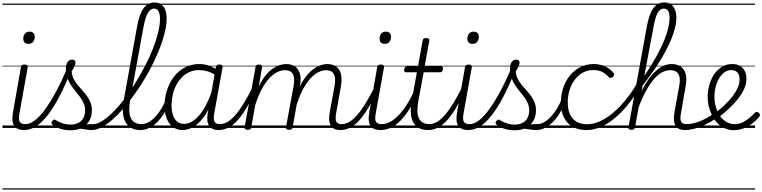

<svg xmlns="http://www.w3.org/2000/svg" viewBox="-20 -1039 6191 1559"><path d="M175 17Q146 17 125.5 8Q105 -1 94 -19.5Q83 -38 81 -64Q79 -90 85 -125L150 -495Q153 -506 159.5 -510.5Q166 -515 179 -515Q194 -515 200.5 -509.5Q207 -504 205 -493L139 -124Q129 -76 138.5 -53.5Q148 -31 186 -31Q196 -31 200.5 -23.5Q205 -16 203.5 -7Q202 2 195 9.5Q188 17 175 17ZM211 -683Q191 -683 180 -693.5Q169 -704 169 -725Q169 -749 182 -765.5Q195 -782 220 -782Q239 -782 250.5 -771.5Q262 -761 262 -740Q262 -716 249 -699.5Q236 -683 211 -683ZM0 490H300V500H0ZM0 -20H300V0H0ZM0 -505H300V-500H0ZM0 -1010H300V-1000H0Z M176 17Q164 17 159.5 9.5Q155 2 157 -7Q159 -16 166.5 -23.5Q174 -31 187 -31Q223 -31 262.5 -61Q302 -91 345 -149.5Q388 -208 434 -293Q480 -378 527 -489Q532 -500 542 -499.5Q552 -499 558.5 -491Q565 -483 559 -470Q511 -349 463.5 -258Q416 -167 369 -106Q322 -45 274 -14Q226 17 176 17ZM300 490V500ZM300 -20V0ZM300 -505V-500ZM300 -1010V-1000Z M726 17Q705 17 684.5 13.5Q664 10 641.5 7Q619 4 591 7L617 -17Q645 -24 665.5 -27Q686 -30 703.5 -30.5Q721 -31 736 -31Q745 -31 749 -23.5Q753 -16 751.5 -7Q750 2 743 9.5Q736 17 726 17ZM551 19Q508 19 469.5 6.5Q431 -6 405 -27Q398 -34 398 -42Q398 -50 406 -58Q414 -67 421 -68Q428 -69 438 -61Q464 -45 492.5 -36Q521 -27 552 -27Q609 -27 640 -58Q671 -89 671 -143Q671 -174 659.5 -200.5Q648 -227 630.5 -250.5Q613 -274 593 -298.5Q573 -323 555.5 -349.5Q538 -376 526.5 -408Q515 -440 515 -480Q515 -516 529 -535.5Q543 -555 565 -555Q580 -555 586.5 -547.5Q593 -540 593 -530Q593 -518 585.5 -501.5Q578 -485 562 -460Q564 -428 576.5 -401.5Q589 -375 608 -352Q627 -329 647 -307Q667 -285 685 -260.5Q703 -236 714.5 -207.5Q726 -179 726 -143Q726 -69 678.5 -25Q631 19 551 19ZM300 490H850V500H300ZM300 -20H850V0H300ZM300 -505H850V-500H300ZM300 -1010H850V-1000H300Z M725 17Q713 17 708.5 9.5Q704 2 706.5 -7Q709 -16 716.5 -23.5Q724 -31 737 -31Q770 -31 810 -56.5Q850 -82 895 -126Q940 -170 985.5 -229Q1031 -288 1073.5 -356Q1116 -424 1153.5 -495.5Q1191 -567 1219 -637Q1247 -707 1263 -771Q1279 -835 1279 -886Q1279 -899 1287 -905.5Q1295 -912 1306 -912Q1317 -912 1325 -905.5Q1333 -899 1333 -886Q1333 -839 1319.5 -781Q1306 -723 1281.5 -658.5Q1257 -594 1224 -526.5Q1191 -459 1151 -393Q1111 -327 1067.5 -266.5Q1024 -206 979 -154.5Q934 -103 889.5 -64.5Q845 -26 803.5 -4.5Q762 17 725 17ZM850 490V500ZM850 -20V0ZM850 -505V-500ZM850 -1010V-1000Z M1119 17Q1064 17 1029 -11Q994 -39 982.5 -93.5Q971 -148 985 -227L1093 -823Q1111 -924 1145.5 -971.5Q1180 -1019 1235 -1019Q1268 -1019 1290 -1002.5Q1312 -986 1322.5 -957Q1333 -928 1333 -887Q1333 -875 1325 -868.5Q1317 -862 1306 -862Q1295 -862 1287 -868.5Q1279 -875 1279 -887Q1279 -913 1274 -931Q1269 -949 1258.5 -959Q1248 -969 1231 -969Q1211 -969 1195 -953Q1179 -937 1166.5 -903Q1154 -869 1144 -814L1036 -220Q1025 -154 1032.5 -112.5Q1040 -71 1065 -51Q1090 -31 1129 -31Q1140 -31 1145 -23.5Q1150 -16 1148.5 -7Q1147 2 1139.5 9.5Q1132 17 1119 17ZM850 490H1244V500H850ZM850 -20H1244V0H850ZM850 -505H1244V-500H850ZM850 -1010H1244V-1000H850Z M1119 17Q1108 17 1103 9.5Q1098 2 1099 -7Q1100 -16 1108 -23.5Q1116 -31 1130 -31Q1159 -31 1187.5 -47.5Q1216 -64 1243 -93Q1270 -122 1293 -161Q1316 -200 1333 -246Q1336 -256 1345 -257Q1354 -258 1361 -252Q1368 -246 1365 -236Q1348 -183 1322.5 -137Q1297 -91 1265.5 -56.5Q1234 -22 1197 -2.5Q1160 17 1119 17ZM1244 490V500ZM1244 -20V0ZM1244 -505V-500ZM1244 -1010V-1000Z M1464 17Q1419 17 1386 -6.5Q1353 -30 1334.5 -74.5Q1316 -119 1316 -181Q1316 -228 1327.5 -276Q1339 -324 1361.5 -367.5Q1384 -411 1418 -445Q1452 -479 1497.5 -499Q1543 -519 1599 -519Q1637 -519 1675 -506Q1713 -493 1747 -469L1740 -422Q1698 -451 1663.5 -460.5Q1629 -470 1597 -470Q1554 -470 1518 -454Q1482 -438 1455 -409.5Q1428 -381 1409.5 -344.5Q1391 -308 1382 -267Q1373 -226 1373 -184Q1373 -140 1384 -106Q1395 -72 1418 -52.5Q1441 -33 1476 -33Q1514 -33 1554.5 -62Q1595 -91 1633 -151.5Q1671 -212 1703 -307L1720 -260Q1684 -158 1640.5 -97Q1597 -36 1551.5 -9.5Q1506 17 1464 17ZM1754 17Q1727 17 1707.5 8Q1688 -1 1677 -18.5Q1666 -36 1663.5 -61.5Q1661 -87 1667 -120L1733 -495Q1736 -506 1742.5 -510.5Q1749 -515 1762 -515Q1778 -515 1783.5 -509Q1789 -503 1787 -492L1720 -120Q1711 -73 1722 -52Q1733 -31 1765 -31Q1774 -31 1778.5 -23.5Q1783 -16 1781.5 -7Q1780 2 1773.5 9.5Q1767 17 1754 17ZM1244 490H1879V500H1244ZM1244 -20H1879V0H1244ZM1244 -505H1879V-500H1244ZM1244 -1010H1879V-1000H1244Z M1754 17Q1743 17 1738 9.5Q1733 2 1734 -7Q1735 -16 1743 -23.5Q1751 -31 1765 -31Q1796 -31 1827 -49Q1858 -67 1890.5 -104Q1923 -141 1957.5 -197Q1992 -253 2030 -328Q2035 -338 2044 -337.5Q2053 -337 2059 -330Q2065 -323 2060 -312Q2021 -230 1984.5 -168Q1948 -106 1911.5 -65Q1875 -24 1836 -3.5Q1797 17 1754 17ZM1879 490V500ZM1879 -20V0ZM1879 -505V-500ZM1879 -1010V-1000Z M2743 17Q2715 17 2695.5 8Q2676 -1 2665.5 -19.5Q2655 -38 2653 -64Q2651 -90 2657 -125L2696 -340Q2704 -381 2699.5 -410Q2695 -439 2677.5 -454Q2660 -469 2626 -469Q2597 -469 2564.5 -452.5Q2532 -436 2499.5 -400.5Q2467 -365 2437 -308Q2407 -251 2383 -169H2359Q2379 -264 2411.5 -331Q2444 -398 2482.5 -439.5Q2521 -481 2561.5 -500Q2602 -519 2637 -519Q2679 -519 2708 -499.5Q2737 -480 2748 -440Q2759 -400 2748 -337L2710 -124Q2701 -76 2710 -53.5Q2719 -31 2754 -31Q2763 -31 2767.5 -23.5Q2772 -16 2771 -7Q2770 2 2763 9.5Q2756 17 2743 17ZM1991 15Q1979 15 1971.5 10Q1964 5 1966 -5L2055 -495Q2057 -506 2063 -510.5Q2069 -515 2082 -515Q2098 -515 2104 -509.5Q2110 -504 2108 -493L2081 -336Q2106 -388 2134.5 -423.5Q2163 -459 2192.5 -480Q2222 -501 2250 -510Q2278 -519 2303 -519Q2346 -519 2375 -499.5Q2404 -480 2415.5 -440Q2427 -400 2415 -337L2356 -4Q2354 6 2347.5 10.5Q2341 15 2327 15Q2314 15 2307 10Q2300 5 2302 -5L2364 -340Q2371 -381 2367 -410Q2363 -439 2345 -454Q2327 -469 2292 -469Q2263 -469 2231.5 -453.5Q2200 -438 2168 -404.5Q2136 -371 2106.5 -317Q2077 -263 2052 -185L2020 -4Q2019 6 2012.5 10.5Q2006 15 1991 15ZM1879 490H2868V500H1879ZM1879 -20H2868V0H1879ZM1879 -505H2868V-500H1879ZM1879 -1010H2868V-1000H1879Z M2743 17Q2732 17 2727 9.5Q2722 2 2723 -7Q2724 -16 2732 -23.5Q2740 -31 2754 -31Q2785 -31 2816 -49Q2847 -67 2879.5 -104Q2912 -141 2946.5 -197Q2981 -253 3019 -328Q3024 -338 3033 -337.5Q3042 -337 3048 -330Q3054 -323 3049 -312Q3010 -230 2973.5 -168Q2937 -106 2900.5 -65Q2864 -24 2825 -3.5Q2786 17 2743 17ZM2868 490V500ZM2868 -20V0ZM2868 -505V-500ZM2868 -1010V-1000Z M3068 17Q3039 17 3018.5 8Q2998 -1 2987 -19.5Q2976 -38 2974 -64Q2972 -90 2978 -125L3043 -495Q3046 -506 3052.5 -510.5Q3059 -515 3072 -515Q3087 -515 3093.5 -509.5Q3100 -504 3098 -493L3032 -124Q3022 -76 3031.5 -53.5Q3041 -31 3079 -31Q3089 -31 3093.5 -23.5Q3098 -16 3096.5 -7Q3095 2 3088 9.5Q3081 17 3068 17ZM3104 -683Q3084 -683 3073 -693.5Q3062 -704 3062 -725Q3062 -749 3075 -765.5Q3088 -782 3113 -782Q3132 -782 3143.5 -771.5Q3155 -761 3155 -740Q3155 -716 3142 -699.5Q3129 -683 3104 -683ZM2868 490H3193V500H2868ZM2868 -20H3193V0H2868ZM2868 -505H3193V-500H2868ZM2868 -1010H3193V-1000H2868Z M3068 17Q3057 17 3052 9.5Q3047 2 3048 -7Q3049 -16 3057 -23.5Q3065 -31 3079 -31Q3110 -31 3143 -47Q3176 -63 3209.5 -96Q3243 -129 3277.5 -181Q3312 -233 3346 -305Q3352 -316 3361 -315Q3370 -314 3375.5 -306.5Q3381 -299 3376 -289Q3340 -209 3303.5 -151.5Q3267 -94 3229 -56.5Q3191 -19 3151 -1Q3111 17 3068 17ZM3193 490V500ZM3193 -20V0ZM3193 -505V-500ZM3193 -1010V-1000Z M3456 17Q3412 17 3382.5 1Q3353 -15 3336 -45.5Q3319 -76 3316 -118.5Q3313 -161 3322 -215L3365 -452H3278Q3267 -452 3264 -458Q3261 -464 3262 -476Q3265 -489 3270 -494.5Q3275 -500 3286 -500H3374L3412 -710Q3414 -721 3420.5 -725.5Q3427 -730 3441 -730Q3456 -730 3462 -724.5Q3468 -719 3466 -709L3428 -500H3561Q3572 -500 3575 -494Q3578 -488 3576 -476Q3574 -463 3568.5 -457.5Q3563 -452 3553 -452H3420L3377 -220Q3368 -174 3369 -138.5Q3370 -103 3381.5 -79Q3393 -55 3414.5 -43Q3436 -31 3466 -31Q3476 -31 3480.5 -23.5Q3485 -16 3484 -7Q3483 2 3476 9.5Q3469 17 3456 17ZM3193 490H3581V500H3193ZM3193 -20H3581V0H3193ZM3193 -505H3581V-500H3193ZM3193 -1010H3581V-1000H3193Z M3455 17Q3444 17 3439 9.5Q3434 2 3435 -7Q3436 -16 3444 -23.5Q3452 -31 3466 -31Q3497 -31 3528 -49Q3559 -67 3591.5 -104Q3624 -141 3658.5 -197Q3693 -253 3731 -328Q3736 -338 3745 -337.5Q3754 -337 3760 -330Q3766 -323 3761 -312Q3722 -230 3685.5 -168Q3649 -106 3612.5 -65Q3576 -24 3537 -3.5Q3498 17 3455 17ZM3580 490V500ZM3580 -20V0ZM3580 -505V-500ZM3580 -1010V-1000Z M3781 17Q3752 17 3731.5 8Q3711 -1 3700 -19.5Q3689 -38 3687 -64Q3685 -90 3691 -125L3756 -495Q3759 -506 3765.5 -510.5Q3772 -515 3785 -515Q3800 -515 3806.5 -509.5Q3813 -504 3811 -493L3745 -124Q3735 -76 3744.5 -53.5Q3754 -31 3792 -31Q3802 -31 3806.5 -23.5Q3811 -16 3809.5 -7Q3808 2 3801 9.5Q3794 17 3781 17ZM3817 -683Q3797 -683 3786 -693.5Q3775 -704 3775 -725Q3775 -749 3788 -765.5Q3801 -782 3826 -782Q3845 -782 3856.5 -771.5Q3868 -761 3868 -740Q3868 -716 3855 -699.5Q3842 -683 3817 -683ZM3581 490H3906V500H3581ZM3581 -20H3906V0H3581ZM3581 -505H3906V-500H3581ZM3581 -1010H3906V-1000H3581Z M3782 17Q3770 17 3765.5 9.5Q3761 2 3763 -7Q3765 -16 3772.5 -23.5Q3780 -31 3793 -31Q3829 -31 3868.5 -61Q3908 -91 3951 -149.5Q3994 -208 4040 -293Q4086 -378 4133 -489Q4138 -500 4148 -499.5Q4158 -499 4164.5 -491Q4171 -483 4165 -470Q4117 -349 4069.5 -258Q4022 -167 3975 -106Q3928 -45 3880 -14Q3832 17 3782 17ZM3906 490V500ZM3906 -20V0ZM3906 -505V-500ZM3906 -1010V-1000Z M4332 17Q4311 17 4290.5 13.5Q4270 10 4247.5 7Q4225 4 4197 7L4223 -17Q4251 -24 4271.5 -27Q4292 -30 4309.5 -30.5Q4327 -31 4342 -31Q4351 -31 4355 -23.5Q4359 -16 4357.5 -7Q4356 2 4349 9.5Q4342 17 4332 17ZM4157 19Q4114 19 4075.5 6.5Q4037 -6 4011 -27Q4004 -34 4004 -42Q4004 -50 4012 -58Q4020 -67 4027 -68Q4034 -69 4044 -61Q4070 -45 4098.5 -36Q4127 -27 4158 -27Q4215 -27 4246 -58Q4277 -89 4277 -143Q4277 -174 4265.5 -200.5Q4254 -227 4236.5 -250.5Q4219 -274 4199 -298.5Q4179 -323 4161.5 -349.5Q4144 -376 4132.5 -408Q4121 -440 4121 -480Q4121 -516 4135 -535.5Q4149 -555 4171 -555Q4186 -555 4192.5 -547.5Q4199 -540 4199 -530Q4199 -518 4191.5 -501.5Q4184 -485 4168 -460Q4170 -428 4182.5 -401.5Q4195 -375 4214 -352Q4233 -329 4253 -307Q4273 -285 4291 -260.5Q4309 -236 4320.5 -207.5Q4332 -179 4332 -143Q4332 -69 4284.5 -25Q4237 19 4157 19ZM3906 490H4456V500H3906ZM3906 -20H4456V0H3906ZM3906 -505H4456V-500H3906ZM3906 -1010H4456V-1000H3906Z M4331 17Q4320 17 4315 9.5Q4310 2 4311 -7Q4312 -16 4320 -23.5Q4328 -31 4342 -31Q4371 -31 4399.5 -47.5Q4428 -64 4455 -93Q4482 -122 4505 -161Q4528 -200 4545 -246Q4548 -256 4557 -257Q4566 -258 4573 -252Q4580 -246 4577 -236Q4560 -183 4534.5 -137Q4509 -91 4477.5 -56.5Q4446 -22 4409 -2.5Q4372 17 4331 17ZM4456 490V500ZM4456 -20V0ZM4456 -505V-500ZM4456 -1010V-1000Z M4744 17Q4643 17 4588.5 -42.5Q4534 -102 4534 -205Q4534 -269 4553 -325.5Q4572 -382 4607.5 -425.5Q4643 -469 4692 -494Q4741 -519 4802 -519Q4853 -519 4895.5 -498.5Q4938 -478 4963 -445Q4968 -437 4966.5 -430Q4965 -423 4956 -414Q4946 -406 4938 -406Q4930 -406 4923 -413Q4900 -438 4872 -454Q4844 -470 4797 -470Q4750 -470 4712 -449Q4674 -428 4646.5 -391Q4619 -354 4604.5 -306.5Q4590 -259 4590 -205Q4590 -153 4607 -113.5Q4624 -74 4659.5 -52Q4695 -30 4748 -30Q4759 -30 4764 -23Q4769 -16 4768 -6.5Q4767 3 4761 10Q4755 17 4744 17ZM4456 490H4991V500H4456ZM4456 -20H4991V0H4456ZM4456 -505H4991V-500H4456ZM4456 -1010H4991V-1000H4456Z M4744 17Q4733 17 4727.5 10Q4722 3 4722.5 -6.5Q4723 -16 4729.5 -23Q4736 -30 4748 -30Q4814 -30 4884.5 -71Q4955 -112 5024 -186Q5093 -260 5152 -361Q5160 -374 5168.5 -371.5Q5177 -369 5181.5 -358.5Q5186 -348 5179 -337Q5131 -253 5077.5 -187.5Q5024 -122 4968 -76.5Q4912 -31 4855.5 -7Q4799 17 4744 17ZM4991 490V500ZM4991 -20V0ZM4991 -505V-500ZM4991 -1010V-1000Z M5542 17Q5514 17 5494.5 8Q5475 -1 5464.5 -19.5Q5454 -38 5452 -64Q5450 -90 5456 -125L5495 -340Q5503 -382 5498 -411Q5493 -440 5474 -454.5Q5455 -469 5420 -469Q5388 -469 5354.5 -451Q5321 -433 5288.5 -395Q5256 -357 5224 -298.5Q5192 -240 5162 -158L5149 -208Q5182 -291 5217 -350Q5252 -409 5288.5 -446.5Q5325 -484 5361.5 -501.5Q5398 -519 5433 -519Q5476 -519 5505.5 -500Q5535 -481 5547 -441Q5559 -401 5547 -337L5510 -124Q5500 -76 5509.5 -53.5Q5519 -31 5554 -31Q5563 -31 5567.5 -23.5Q5572 -16 5571 -7Q5570 2 5563 9.5Q5556 17 5542 17ZM5107 15Q5094 15 5087.5 10.5Q5081 6 5083 -5L5231 -816Q5249 -922 5283.5 -970.5Q5318 -1019 5374 -1019Q5408 -1019 5429 -1003.5Q5450 -988 5461 -960Q5472 -932 5472 -895Q5472 -868 5466 -836.5Q5460 -805 5448.5 -770Q5437 -735 5420 -696.5Q5403 -658 5380.5 -616.5Q5358 -575 5330 -530.5Q5302 -486 5269 -439.5Q5236 -393 5198 -345L5136 -4Q5134 6 5127.5 10.5Q5121 15 5107 15ZM5212 -424Q5244 -470 5271 -514.5Q5298 -559 5321 -602Q5344 -645 5362 -685.5Q5380 -726 5392 -763Q5404 -800 5410.5 -833Q5417 -866 5417 -893Q5417 -916 5412.5 -933Q5408 -950 5397.5 -959.5Q5387 -969 5370 -969Q5349 -969 5333 -952Q5317 -935 5305 -898.5Q5293 -862 5283 -802ZM4991 490H5667V500H4991ZM4991 -20H5667V0H4991ZM4991 -505H5667V-500H4991ZM4991 -1010H5667V-1000H4991Z M5542 17Q5530 17 5525.5 9.5Q5521 2 5523 -7Q5525 -16 5533 -23.5Q5541 -31 5554 -31Q5602 -31 5660.5 -53.5Q5719 -76 5778 -119Q5785 -124 5792 -121Q5799 -118 5803 -110.5Q5807 -103 5806.5 -94.5Q5806 -86 5799 -81Q5753 -49 5707 -27Q5661 -5 5619 6Q5577 17 5542 17ZM5667 490V500ZM5667 -20V0ZM5667 -505V-500ZM5667 -1010V-1000Z M5778 -116Q5802 -133 5824.5 -151Q5847 -169 5866 -189Q5902 -223 5928.5 -257.5Q5955 -292 5970 -326.5Q5985 -361 5985 -394Q5985 -431 5967.5 -450.5Q5950 -470 5917 -470Q5886 -470 5861 -451Q5836 -432 5818 -401Q5800 -370 5790.5 -332Q5781 -294 5781 -257Q5781 -210 5793 -169Q5805 -128 5827 -97Q5849 -66 5879.5 -48.5Q5910 -31 5945 -31Q5980 -31 6009.5 -45Q6039 -59 6064 -80.5Q6089 -102 6109 -123Q6117 -131 6125 -130.5Q6133 -130 6141 -123Q6148 -117 6150.5 -109Q6153 -101 6145 -92Q6124 -64 6092 -39Q6060 -14 6020.5 2Q5981 18 5938 18Q5899 18 5865.5 3Q5832 -12 5806.5 -38Q5781 -64 5763 -99Q5745 -134 5735.5 -173.5Q5726 -213 5726 -255Q5726 -292 5734.5 -329.5Q5743 -367 5759 -401Q5775 -435 5799.5 -461.5Q5824 -488 5855.5 -503.5Q5887 -519 5925 -519Q5964 -519 5989.5 -503.5Q6015 -488 6028 -461.5Q6041 -435 6041 -400Q6041 -361 6023.5 -320Q6006 -279 5974.5 -238.5Q5943 -198 5901 -159Q5878 -137 5852.5 -116Q5827 -95 5800 -77ZM5667 490H6111V500H5667ZM5667 -20H6111V0H5667ZM5667 -505H6111V-500H5667ZM5667 -1010H6111V-1000H5667Z"/></svg>

Font: Playwrite ZA Guides
Style: Regular
Weight: 400
Designer: Veronika Burian, José Scaglione
Foundry: TypeTogether
Version: Version 1.003